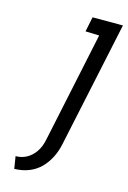

<svg xmlns="http://www.w3.org/2000/svg" viewBox="-114 -756 568 849"><g transform="rotate(15 170.0 -331.5)"><path d="M218 -126 340 -700H201L187 -632L250 -630L144 -128Q137 -91 120 -67Q103 -43 80.5 -31Q58 -19 31 -19L40 37Q77 36 107 24Q137 12 159 -10Q181 -32 196 -61.5Q211 -91 218 -126Z"/></g></svg>

Font: Advent Pro Medium
Style: Italic
Weight: 500
Italic angle: -12°
Version: Version 3.000